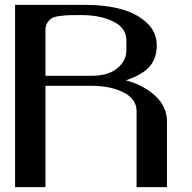

<svg xmlns="http://www.w3.org/2000/svg" viewBox="-20 -770 790 790"><path d="M500 -561.5V-604.5Q500 -654.3 446.8 -681.2Q393.6 -708 312.5 -708Q279.3 -708 263.7 -707.5Q248 -707 225.6 -704.1Q203.1 -701.2 192.9 -694.8Q182.6 -688.5 174.8 -676.3Q167 -664.1 167 -645.5V-458H354.5Q425.8 -458 462.9 -489.3Q500 -520.5 500 -561.5ZM542 0V-312.5Q542 -362.3 488.8 -389.6Q435.5 -417 354.5 -417H167V0H42V-750H333Q412.1 -750 476.6 -732.9Q541 -715.8 583 -677.2Q625 -638.7 625 -583Q625 -532.2 597.2 -498Q569.3 -463.9 498 -439.5Q575.2 -418 621.1 -373.5Q667 -329.1 667 -270.5V0Z"/></svg>

Font: okolaks
Style: Bold
Weight: 600
Width: 8
Version: Version 000.6.0